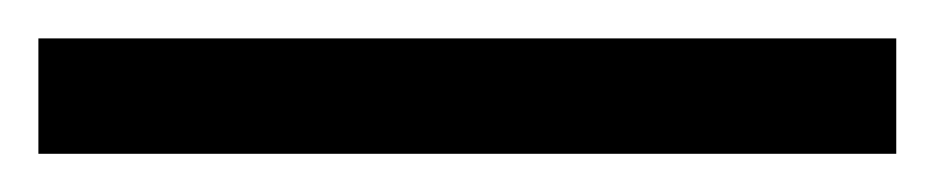

<svg xmlns="http://www.w3.org/2000/svg" viewBox="-20 -20 487 100"><path d="M446.8 0V60.1H0V0Z"/></svg>

Font: Inter 28pt Light
Style: Regular
Weight: 300
Designer: Rasmus Andersson
Foundry: rsms
Version: Version 4.001;git-66647c0bb